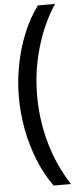

<svg xmlns="http://www.w3.org/2000/svg" viewBox="-70 -901 501 1204"><g transform="rotate(-5 180.0 -299.0)"><path d="M48 -303Q48 -403 67.5 -505Q87 -607 125 -700Q163 -793 217 -866H325Q247 -747 205 -601Q163 -455 163 -302Q163 -149 203.5 -4.5Q244 140 326 268H217Q161 190 123.5 96Q86 2 67 -100Q48 -202 48 -303Z"/></g></svg>

Font: Noto Sans Telugu UI SemiBold
Style: Regular
Weight: 600
Designer: Jelle Bosma - Monotype Design Team
Foundry: Monotype Imaging Inc.
Version: Version 2.005; ttfautohint (v1.8.4.7-5d5b)